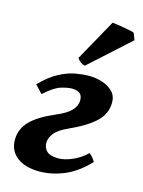

<svg xmlns="http://www.w3.org/2000/svg" viewBox="-113 -783 646 870"><g transform="rotate(15 210.5 -348.5)"><path d="M14.6 -90.3Q14.6 -141.6 51.3 -179Q87.9 -216.3 163.1 -248Q214.8 -270 234.6 -292.2Q254.4 -314.5 254.4 -339.4Q254.4 -362.3 241 -371.8Q227.5 -381.3 204.6 -381.3Q185.1 -381.3 153.8 -371.8Q122.6 -362.3 77.6 -321.3L43 -357.9Q85.9 -402.3 126 -423.3Q166 -444.3 201.2 -450.7Q236.3 -457 264.6 -457Q296.4 -457 326.7 -447.5Q356.9 -438 376.7 -418.2Q396.5 -398.4 396.5 -367.2Q396.5 -314.9 357.4 -277.1Q318.4 -239.3 235.4 -201.7Q189.9 -181.2 172.9 -158.9Q155.8 -136.7 155.8 -114.3Q155.8 -88.9 172.4 -74.2Q189 -59.6 226.1 -59.6Q254.9 -59.6 291.7 -75.4Q328.6 -91.3 357.4 -119.6Q364.3 -114.3 372.1 -105.5Q379.9 -96.7 386.2 -85.4Q331.5 -27.8 273.4 -3.9Q215.3 20 157.2 20Q91.8 20 53.2 -9.5Q14.6 -39.1 14.6 -90.3ZM409.2 -697.8 421.4 -666 233.4 -496.1Q210.4 -502.4 196.8 -522.9L305.2 -717.3Q314 -716.8 336.9 -713.1Q359.9 -709.5 381.8 -705.3Q403.8 -701.2 409.2 -697.8Z"/></g></svg>

Font: Gentium Book Plus
Style: Bold Italic
Weight: 700
Italic angle: -8°
Designer: Victor Gaultney, Annie Olsen, Iska Routamaa, Becca Hirsbrunner
Foundry: SIL International
Version: Version 6.101